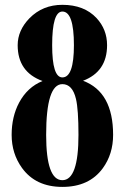

<svg xmlns="http://www.w3.org/2000/svg" viewBox="-20 -751 507 780"><path d="M439.5 -203.1Q439.5 -125 397.5 -67.4Q342.3 8.3 233.4 8.3Q125 8.3 69.3 -68.8Q27.3 -127 27.3 -203.1Q27.3 -276.9 57.6 -334Q91.3 -397 152.8 -421.9Q51.8 -458.5 51.8 -567.4Q51.8 -627.4 99.6 -676.8Q153.3 -731.4 233.4 -731.4Q321.8 -731.4 372.1 -677.7Q415 -631.3 415 -567.4Q415 -460 317.4 -422.9Q439.5 -377.4 439.5 -203.1ZM280.3 -567.4Q280.3 -704.1 233.4 -704.1Q191.9 -704.1 191.9 -567.4Q191.9 -436.5 233.4 -436.5Q280.3 -436.5 280.3 -567.4ZM298.8 -203.1Q298.8 -306.2 288.6 -349.1Q274.4 -409.2 233.4 -409.2Q167.5 -409.2 167.5 -203.1Q167.5 -19 233.4 -19Q298.8 -19 298.8 -203.1Z"/></svg>

Font: Dai Banna SIL Book
Style: Bold
Weight: 700
Designer: Victor Gaultney
Foundry: SIL International
Version: Version 2.000